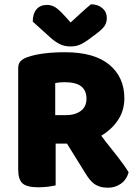

<svg xmlns="http://www.w3.org/2000/svg" viewBox="-20 -867 649 897"><path d="M561 -408Q561 -351 531.5 -306.5Q502 -262 453 -233Q472 -207 491.5 -183Q511 -159 528 -137Q545 -115 558.5 -96Q572 -77 581 -62Q571 -27 544.5 -8.5Q518 10 485 10Q463 10 447 5Q431 0 419 -9Q407 -18 397 -31Q387 -44 378 -59L293 -196H240V-1Q229 2 206 5Q183 8 159 8Q106 8 85.5 -10Q65 -28 65 -75V-549Q65 -570 76.5 -581.5Q88 -593 108 -600Q142 -612 187 -617.5Q232 -623 283 -623Q421 -623 491 -564.5Q561 -506 561 -408ZM288 -329Q330 -329 357 -348.5Q384 -368 384 -406Q384 -444 359.5 -463.5Q335 -483 282 -483Q270 -483 259.5 -482Q249 -481 238 -479V-329ZM310 -762Q335 -785 359 -807Q383 -829 405 -847Q437 -847 458 -829Q479 -811 479 -783Q479 -762 469 -746.5Q459 -731 431 -710L403 -689Q374 -667 354 -658.5Q334 -650 310 -650Q280 -650 258 -661.5Q236 -673 216 -691L133 -766Q133 -803 150.5 -823.5Q168 -844 200 -844Q220 -844 237.5 -833.5Q255 -823 283 -792Z"/></svg>

Font: Baloo Bhai 2 ExtraBold
Style: Regular
Weight: 800
Designer: Supriya Tembe, Noopur Datye and Ek Type
Foundry: Ek Type
Version: Version 1.640;PS 1.000;hotconv 16.6.51;makeotf.lib2.5.65220;